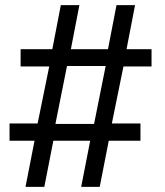

<svg xmlns="http://www.w3.org/2000/svg" viewBox="-20 -725 640 745"><path d="M79 0 114 -179H17V-246H126L171 -467H60V-534H183L216 -705H288L255 -534H399L432 -705H504L471 -534H568V-467H459L414 -246H525V-179H402L367 0H295L330 -179H187L152 0ZM195 -244H345L390 -469H240Z"/></svg>

Font: Nunito Sans 6pt
Style: Regular
Weight: 400
Version: Version 3.101;gftools[0.9.27]